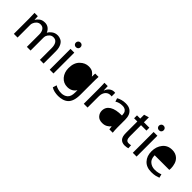

<svg xmlns="http://www.w3.org/2000/svg" viewBox="172 -1812 3159 3159"><g transform="rotate(45 1751.5 -233.0)"><path d="M73.2 0V-352.5C73.2 -378.6 72.6 -402 71.3 -422.9L69.3 -484.4H146.5L150.4 -405.3H153.3C166.3 -428.1 184.9 -448.6 209 -466.8C233.1 -485 265.3 -494.1 305.7 -494.1C338.2 -494.1 366.5 -485 390.6 -466.8C414.1 -448.6 431.3 -425.5 442.4 -397.5H444.3C451.5 -411.1 460 -423.2 469.7 -433.6C479.5 -444 489.3 -452.8 499 -460C513.3 -471 529 -479.5 545.9 -485.4C562.2 -491.2 582 -494.1 605.5 -494.1C626.3 -494.1 649.1 -488.6 673.8 -477.5C698.6 -467.1 719.1 -447.3 735.4 -418C744.5 -401.7 751.6 -382.5 756.8 -360.4C762 -338.9 764.6 -313.5 764.6 -284.2V0H678.7V-273.4C678.7 -320.3 669.9 -356.8 652.3 -382.8C635.4 -408.9 609.4 -421.9 574.2 -421.9C548.8 -421.9 527 -414.1 508.8 -398.4C490.6 -382.2 477.2 -363.6 468.8 -342.8C466.8 -336.3 465.2 -329.4 463.9 -322.3C462.6 -314.5 461.9 -306.6 461.9 -298.8V0H376V-290C376 -328.5 367.5 -360 350.6 -384.8C333.7 -409.5 308.6 -421.9 275.4 -421.9C248 -421.9 224.6 -412.8 205.1 -394.5C186.2 -376.3 173.2 -356.1 166 -334C163.4 -328.1 161.5 -321.3 160.2 -313.5C159.5 -306.3 159.2 -298.8 159.2 -291V0Z M995.1 0H907.2V-484.4H995.1ZM951.2 -674.8C966.8 -674.8 979.8 -669.6 990.2 -659.2C1000 -648.8 1004.9 -635.7 1004.9 -620.1C1004.9 -605.1 1000 -592.4 990.2 -582C980.5 -571.6 966.8 -566.4 949.2 -566.4C932.9 -566.4 919.9 -571.6 910.2 -582C900.4 -592.4 895.5 -605.1 895.5 -620.1C895.5 -635.1 900.7 -648.1 911.1 -659.2C920.9 -669.6 934.2 -674.8 951.2 -674.8Z M1555.7 -351.6V-71.3C1555.7 -15.3 1549.8 30.3 1538.1 65.4C1526.4 101.2 1509.1 129.9 1486.3 151.4C1462.2 172.9 1434.2 187.8 1402.3 196.3C1371.1 204.8 1340.2 209 1309.6 209C1280.3 209 1251 205.7 1221.7 199.2C1192.4 192.1 1168 182 1148.4 168.9C1158.2 139 1165.4 116.2 1169.9 100.6C1186.2 111.7 1206.4 120.8 1230.5 127.9C1255.2 135.7 1282.6 139.6 1312.5 139.6C1357.4 139.6 1394.5 127 1423.8 101.6C1453.8 75.5 1468.8 31.6 1468.8 -30.3V-83H1466.8C1453.8 -60.2 1434.2 -41 1408.2 -25.4C1381.5 -9.8 1349.6 -2 1312.5 -2C1252.6 -2 1203.1 -24.4 1164.1 -69.3C1125.7 -114.9 1106.4 -171.2 1106.4 -238.3C1106.4 -320.3 1128.9 -383.5 1173.8 -427.7C1218.8 -472 1269.2 -494.1 1325.2 -494.1C1367.5 -494.1 1400.4 -485.4 1423.8 -467.8C1447.9 -450.2 1465.5 -431.3 1476.6 -411.1H1478.5C1479.8 -447.6 1480.8 -472 1481.4 -484.4H1559.6C1557.6 -467.4 1556.6 -448.2 1556.6 -426.8C1556 -405.9 1555.7 -380.9 1555.7 -351.6Z M1700.2 0V-333C1700.2 -361.7 1699.9 -388.3 1699.2 -413.1C1698.6 -437.8 1697.6 -461.6 1696.3 -484.4H1773.4L1777.3 -387.7H1780.3C1791.3 -420.2 1809.2 -446.3 1834 -465.8C1858.7 -484.7 1885.7 -494.1 1915 -494.1C1919.6 -494.1 1923.8 -493.8 1927.7 -493.2C1931 -493.2 1934.6 -492.8 1938.5 -492.2V-409.2C1934.6 -409.8 1930 -410.5 1924.8 -411.1H1909.2C1877.9 -411.1 1851.9 -400.7 1831.1 -379.9C1810.2 -359 1796.9 -332 1791 -298.8C1789.7 -293 1789.1 -286.5 1789.1 -279.3C1788.4 -272.1 1788.1 -265 1788.1 -257.8V0Z M2367.2 -296.9V-116.2C2367.2 -95.4 2367.8 -74.9 2369.1 -54.7C2369.8 -34.5 2371.4 -16.3 2374 0H2294.9C2291.7 -30.6 2289.4 -50.8 2288.1 -60.5H2285.2C2271.5 -41.7 2252 -25.1 2226.6 -10.7C2201.2 3.6 2171.2 10.7 2136.7 10.7C2087.9 10.7 2051.1 -3.6 2026.4 -32.2C2001.6 -60.9 1989.3 -92.8 1989.3 -127.9C1989.3 -186.5 2014.3 -231.4 2064.5 -262.7C2114.6 -293.3 2186.5 -308.3 2280.3 -307.6V-318.4C2280.3 -330.7 2278.3 -345.7 2274.4 -363.3C2269.9 -380.2 2260.1 -394.9 2245.1 -407.2C2236.7 -413.7 2226.6 -418.9 2214.8 -422.9C2202.5 -427.4 2187.5 -429.4 2169.9 -428.7C2147.1 -428.7 2124.7 -425.8 2102.5 -419.9C2079.8 -413.4 2059.9 -404.3 2043 -392.6C2033.9 -419.3 2027.3 -439.1 2023.4 -452.1C2043 -464.5 2067.1 -474.6 2095.7 -482.4C2123.7 -490.2 2152.7 -494.1 2182.6 -494.1C2230.8 -494.1 2268.2 -484.7 2294.9 -465.8C2321 -446.9 2339.5 -423.5 2350.6 -395.5C2356.4 -379.9 2360.7 -363.9 2363.3 -347.7C2365.9 -330.7 2367.2 -313.8 2367.2 -296.9Z M2529.3 -574.2C2572.3 -587.2 2600.9 -595.7 2615.2 -599.6V-484.4H2741.2V-417H2615.2V-156.2C2615.2 -126.3 2620.1 -103.2 2629.9 -86.9C2639.6 -70 2656.9 -61.5 2681.6 -61.5C2693.4 -61.5 2703.1 -62.2 2710.9 -63.5C2718.8 -64.8 2725.9 -66.4 2732.4 -68.4C2734.4 -38.4 2735.7 -16 2736.3 -1C2727.9 2.3 2717.1 4.9 2704.1 6.8C2690.4 9.4 2675.1 10.7 2658.2 10.7C2638 10.7 2619.8 7.5 2603.5 1C2587.2 -5.5 2573.9 -14.6 2563.5 -26.4C2551.8 -39.4 2543 -56.6 2537.1 -78.1C2531.9 -99.6 2529.3 -124.7 2529.3 -153.3V-417H2454.1V-484.4H2529.3Z M2928.7 0H2840.8V-484.4H2928.7ZM2884.8 -674.8C2900.4 -674.8 2913.4 -669.6 2923.8 -659.2C2933.6 -648.8 2938.5 -635.7 2938.5 -620.1C2938.5 -605.1 2933.6 -592.4 2923.8 -582C2914.1 -571.6 2900.4 -566.4 2882.8 -566.4C2866.5 -566.4 2853.5 -571.6 2843.8 -582C2834 -592.4 2829.1 -605.1 2829.1 -620.1C2829.1 -635.1 2834.3 -648.1 2844.7 -659.2C2854.5 -669.6 2867.8 -674.8 2884.8 -674.8Z M3463.9 -225.6H3124C3124.7 -166.3 3141.6 -123.7 3174.8 -97.7C3207.4 -71 3245.8 -57.6 3290 -57.6C3321.3 -57.6 3347.3 -60.2 3368.2 -65.4C3389.6 -70 3408.2 -75.8 3423.8 -83L3440.4 -19.5C3424.8 -13 3403.3 -6.2 3376 1C3349.3 7.5 3316.7 10.7 3278.3 10.7C3203.5 10.7 3145.2 -11.7 3103.5 -56.6C3061.2 -101.6 3040 -160.8 3040 -234.4C3040 -307.3 3060.2 -368.8 3100.6 -418.9C3141 -469.1 3196.3 -494.1 3266.6 -494.1C3294.6 -494.1 3319 -490.2 3339.8 -482.4C3360.7 -474.6 3378.6 -464.2 3393.6 -451.2C3421.5 -427.1 3440.8 -397.5 3451.2 -362.3C3461.6 -327.8 3466.8 -295.9 3466.8 -266.6C3466.8 -258.1 3466.5 -250.3 3465.8 -243.2C3465.8 -236.7 3465.2 -230.8 3463.9 -225.6Z"/></g></svg>

Font: ImmaginiFont
Style: Regular
Weight: 400
Version: Version 1.0